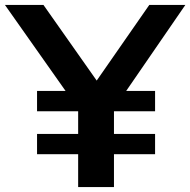

<svg xmlns="http://www.w3.org/2000/svg" viewBox="-34 -760 773 780"><path d="M283.5 0V-373.5L313.5 -275.5L-14 -740H142.5L381.5 -400.5H336.5L572.5 -740H719L399.5 -275.5L429 -372V0ZM116.5 -133.5V-216H596V-133.5ZM116.5 -308V-390.5H596V-308Z"/></svg>

Font: Encode Sans SC Expanded SemiBold
Style: Regular
Weight: 600
Width: 7
Designer: Multiple Designers
Foundry: Impallari Type
Version: Version 3.002